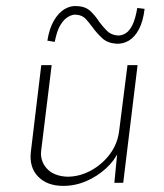

<svg xmlns="http://www.w3.org/2000/svg" viewBox="-20 -598 538 628"><path d="M187 10Q134 10 104.5 -20.5Q75 -51 81 -102L115 -385H149L115 -108Q110 -73 132.5 -47.5Q155 -22 200 -20Q240 -20 277 -40Q314 -60 339.5 -94Q365 -128 370 -172L397 -385H430L383 0H354L365 -112L368 -103Q355 -73 326.5 -47Q298 -21 262 -5.5Q226 10 187 10ZM361 -455Q332 -457 315 -472.5Q298 -488 284 -507Q273 -522 261 -535.5Q249 -549 228 -550Q217 -551 203 -543Q189 -535 177.5 -516Q166 -497 159 -461L135 -465Q141 -504 156 -530Q171 -556 191 -568Q211 -580 232 -578Q260 -577 276.5 -561Q293 -545 305 -526Q317 -510 330 -497Q343 -484 364 -482Q377 -481 390 -488.5Q403 -496 413 -516Q423 -536 429 -572L453 -569Q448 -528 434.5 -502.5Q421 -477 402 -465.5Q383 -454 361 -455Z"/></svg>

Font: Josefin Sans Thin ExtraLight
Style: Italic
Weight: 250
Italic angle: -7°
Version: Version 2.000